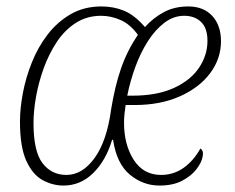

<svg xmlns="http://www.w3.org/2000/svg" viewBox="-20 -566 730 596"><path d="M177 10Q144 10 113 -6.5Q82 -23 62 -66Q42 -109 42 -189Q42 -229 51 -277Q60 -325 79 -372.5Q98 -420 128 -459Q158 -498 199.5 -522Q241 -546 295 -546Q333 -546 365.5 -532.5Q398 -519 430 -482Q456 -511 489 -528.5Q522 -546 564 -546Q612 -546 639 -516.5Q666 -487 666 -438Q666 -384 632.5 -339Q599 -294 538.5 -267Q478 -240 398 -240H370Q368 -227 366.5 -213Q365 -199 365 -185Q365 -117 395 -70Q425 -23 480 -23Q519 -23 550 -45Q581 -67 602 -105Q613 -98 609 -80Q606 -62 590 -41Q574 -20 545.5 -5Q517 10 475 10Q424 10 383 -24Q342 -58 331 -132H328Q309 -68 269.5 -29Q230 10 177 10ZM186 -23Q236 -23 274 -76Q312 -129 325 -227Q337 -300 356 -354.5Q375 -409 408 -458Q384 -491 354 -504Q324 -517 294 -517Q250 -517 215.5 -495Q181 -473 156.5 -436Q132 -399 116 -355Q100 -311 92 -266.5Q84 -222 84 -184Q84 -96 112 -59.5Q140 -23 186 -23ZM390 -269Q468 -269 520 -293Q572 -317 598 -356Q624 -395 624 -439Q624 -479 604 -498Q584 -517 552 -517Q519 -517 490.5 -495.5Q462 -474 439 -438Q416 -402 400 -358Q384 -314 375 -269Z"/></svg>

Font: Noto Serif SemiCondensed ExtraLight
Style: Italic
Weight: 200
Width: 4
Italic angle: -12°
Designer: Monotype Design Team
Foundry: Monotype Imaging Inc.
Version: Version 2.013